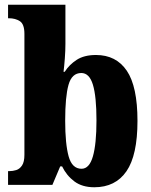

<svg xmlns="http://www.w3.org/2000/svg" viewBox="-20 -780 637 810"><path d="M378 10Q327 10 294 -14.5Q261 -39 242 -78H234L201 0H14V-58H19Q34 -58 48.5 -62.5Q63 -67 73 -82Q83 -97 83 -127V-637Q83 -678 64 -690.5Q45 -703 17 -703H14V-760H256V-595Q256 -567 253.5 -533.5Q251 -500 248 -477H253Q272 -507 303.5 -527.5Q335 -548 385 -548Q470 -548 515 -481.5Q560 -415 560 -270Q560 -125 513.5 -57.5Q467 10 378 10ZM324 -68Q357 -68 372 -120.5Q387 -173 387 -272Q387 -373 372 -422.5Q357 -472 323 -472Q283 -472 269 -422Q255 -372 255 -271Q255 -173 269.5 -120.5Q284 -68 324 -68Z"/></svg>

Font: Noto Serif Condensed Black
Style: Regular
Weight: 900
Width: 3
Designer: Monotype Design Team
Foundry: Monotype Imaging Inc.
Version: Version 2.015; ttfautohint (v1.8.4.7-5d5b)